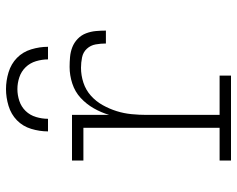

<svg xmlns="http://www.w3.org/2000/svg" viewBox="-95 -695 790 640"><g transform="rotate(-90 300.0 -375.0)"><path d="M85 0V-38H194V-492H85V-530H237V-406Q245 -433 259 -457.5Q273 -482 293.5 -501Q314 -520 341.5 -529Q369 -538 397 -538Q413 -538 430 -536.5Q447 -535 462.5 -529Q478 -523 490.5 -511Q503 -499 509 -483Q515 -467 516.5 -450.5Q518 -434 518 -417H475Q475 -434 472 -451Q469 -468 457.5 -480.5Q446 -493 428.5 -496.5Q411 -500 394 -500Q369 -500 344.5 -492Q320 -484 301 -467Q282 -450 269.5 -427.5Q257 -405 249.5 -381Q242 -357 239.5 -331.5Q237 -306 237 -281V-38H368V0ZM182 -610Q182 -638 190.5 -666Q199 -694 219 -713.5Q239 -733 267 -741.5Q295 -750 323 -750Q351 -750 379 -741.5Q407 -733 427 -713.5Q447 -694 455.5 -666Q464 -638 464 -610H422Q422 -630 416 -650Q410 -670 396 -684.5Q382 -699 362.5 -705.5Q343 -712 323 -712Q303 -712 283.5 -705.5Q264 -699 250 -684.5Q236 -670 230 -650Q224 -630 224 -610Z"/></g></svg>

Font: Iosevka Curly Slab XLtEx
Style: Regular
Weight: 200
Width: 7
Monospace: yes
Designer: Belleve Invis
Foundry: Belleve Invis
Version: Version 11.1.0; ttfautohint (v1.8.3)